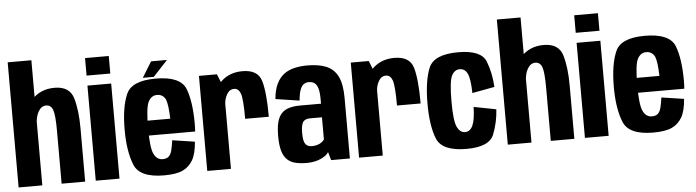

<svg xmlns="http://www.w3.org/2000/svg" viewBox="-48 -990 4348 1200"><g transform="rotate(-5 2126.0 -390.5)"><path d="M26.4 0H175V-785H26.4ZM296.1 0H443.9V-334Q443.9 -446.6 421.4 -523.8Q399 -601 303.6 -601Q214.1 -601 157.6 -538.1Q101.1 -475.2 101.1 -394L173.5 -371.5Q173.5 -428.9 192.8 -462.1Q212 -495.3 241.9 -495.3Q271.7 -495.3 283.9 -463.8Q296.1 -432.3 296.1 -330.2Z M510.3 0H659.2V-596.5H510.3ZM510.3 -769.3V-659.3H659.2V-769.3Z M939.1 4.1V-97.6Q902.4 -97.6 883.9 -136.3Q864.7 -174.2 864.7 -299.8Q864.7 -428 883.8 -464.3Q903 -500.6 938.4 -500.6Q975.4 -500.6 992.2 -466.3Q1005 -435.6 1008 -345.5H851.5V-252.1H1155.8Q1157.7 -274.9 1157.7 -300Q1157.7 -439.9 1126 -521.7Q1093 -603.1 938.4 -603.1Q786.4 -603.1 752.8 -521.9Q717.9 -440.8 717.9 -300.5Q717.9 -166.3 752.4 -80.4Q785.6 4.1 939.1 4.1ZM939.1 -97.6V4.1Q1015.9 4.1 1056.8 -15.1Q1097.1 -34.2 1120.6 -74.7Q1143.4 -114.9 1148.9 -188.9L1008.4 -210.1Q1003.3 -173.6 996.3 -145.3Q988.5 -117.7 974.2 -107.3Q960.8 -97.6 939.1 -97.6ZM859.3 -614.9H928.2L1019.5 -713H919.7Z M1474.3 -303.9H1622.7Q1622.7 -453.8 1601.6 -527.9Q1580.6 -602 1483.2 -602Q1405 -602 1353.1 -555.9Q1301.1 -509.8 1301.1 -422.2L1358.1 -399.8Q1358.1 -434.7 1374.8 -465.5Q1391.5 -496.3 1421.6 -496.3Q1449.1 -496.3 1461.7 -463Q1474.3 -429.8 1474.3 -303.9ZM1209.9 0H1358.5V-507.5L1322.6 -596.4H1209.9Z M1835.4 4.5Q1861.6 4.5 1884.2 -0.5Q1906.9 -5.4 1924.7 -13.8Q1942.6 -22.2 1954.8 -31.8Q1966.9 -41.4 1972.1 -51.8L1987.1 0H2104.7V-379.9Q2104.7 -466 2080.8 -514.3Q2056.9 -562.6 2009.5 -582.5Q1962.1 -602.4 1889.6 -602.4Q1845.8 -602.4 1808.4 -593.5Q1770.9 -584.7 1742.6 -563.4Q1714.3 -542.1 1696.3 -504.8Q1678.3 -467.5 1673.4 -410.4L1823 -387.7Q1826.9 -431.6 1836.1 -455.7Q1845.3 -479.8 1859.1 -488.8Q1872.9 -497.7 1889.9 -497.7Q1911 -497.7 1925.4 -487.8Q1939.8 -477.8 1947.2 -453.1Q1954.7 -428.4 1954.7 -383.4V-356.7H1825.4Q1785.2 -356.7 1755.6 -348.3Q1726 -339.8 1706.9 -319.7Q1687.8 -299.5 1679 -264.9Q1670.2 -230.3 1670.2 -177.9Q1670.2 -122.1 1680.5 -86.1Q1690.7 -50.1 1711.8 -30.1Q1732.8 -10.1 1763.5 -2.8Q1794.2 4.5 1835.4 4.5ZM1875.5 -97.3Q1863.6 -97.3 1853.6 -100.7Q1843.7 -104.2 1836.1 -113.4Q1828.5 -122.6 1824.9 -139.4Q1821.3 -156.3 1821.3 -184.5Q1821.3 -212.8 1825.2 -230.3Q1829.2 -247.7 1836.6 -256.3Q1844.1 -264.9 1854.8 -268.2Q1865.5 -271.5 1878.6 -271.5H1953.2V-132.5Q1948.5 -124.2 1937 -115.6Q1925.6 -107.1 1909.7 -102.2Q1893.9 -97.3 1875.5 -97.3Z M2426.8 -303.9H2575.2Q2575.2 -453.8 2554.1 -527.9Q2533.1 -602 2435.7 -602Q2357.5 -602 2305.6 -555.9Q2253.6 -509.8 2253.6 -422.2L2310.6 -399.8Q2310.6 -434.7 2327.3 -465.5Q2344 -496.3 2374.1 -496.3Q2401.6 -496.3 2414.2 -463Q2426.8 -429.8 2426.8 -303.9ZM2162.4 0H2311V-507.5L2275.1 -596.4H2162.4Z M2836.5 4.1Q2980.4 4.1 3009.6 -71.5Q3038.9 -147.2 3043.3 -226.4L2903 -253.5Q2901.2 -173.6 2884.9 -137.5Q2868.6 -101.3 2836.5 -101.3Q2805.1 -101.3 2786.7 -139.2Q2768.2 -177.2 2768.2 -297.9Q2768.2 -425.1 2786.2 -460.5Q2804.1 -495.9 2836.5 -495.9Q2869.5 -495.9 2885.3 -462.8Q2901.2 -429.7 2903 -340.6L3043.3 -366.6Q3038.9 -454.4 3009.9 -528.4Q2980.9 -602.4 2836.5 -602.4Q2684.1 -602.4 2650.9 -521.7Q2617.7 -441 2617.7 -297.9Q2617.7 -158.8 2650.9 -77.3Q2684.1 4.1 2836.5 4.1Z M3095.4 0H3244V-785H3095.4ZM3365.1 0H3512.9V-334Q3512.9 -446.6 3490.4 -523.8Q3468 -601 3372.6 -601Q3283.1 -601 3226.6 -538.1Q3170.1 -475.2 3170.1 -394L3242.5 -371.5Q3242.5 -428.9 3261.8 -462.1Q3281 -495.3 3310.9 -495.3Q3340.7 -495.3 3352.9 -463.8Q3365.1 -432.3 3365.1 -330.2Z M3579.3 0H3728.2V-596.5H3579.3ZM3579.3 -769.3V-659.3H3728.2V-769.3Z M4008.1 4.1V-97.6Q3971.4 -97.6 3952.9 -136.3Q3933.7 -174.2 3933.7 -299.8Q3933.7 -428 3952.8 -464.3Q3972 -500.6 4007.4 -500.6Q4044.4 -500.6 4061.2 -466.3Q4074 -435.6 4077 -345.5H3920.5V-252.1H4224.8Q4226.7 -274.9 4226.7 -300Q4226.7 -439.9 4195 -521.7Q4162 -603.1 4007.4 -603.1Q3855.4 -603.1 3821.8 -521.9Q3786.9 -440.8 3786.9 -300.5Q3786.9 -166.3 3821.4 -80.4Q3854.6 4.1 4008.1 4.1ZM4008.1 -97.6V4.1Q4084.9 4.1 4125.8 -15.1Q4166.1 -34.2 4189.6 -74.7Q4212.4 -114.9 4217.9 -188.9L4077.4 -210.1Q4072.3 -173.6 4065.3 -145.3Q4057.5 -117.7 4043.2 -107.3Q4029.8 -97.6 4008.1 -97.6Z"/></g></svg>

Font: Anybody Thin Condensed
Style: Regular
Weight: 100
Width: 3
Version: Version 1.113;gftools[0.9.25]